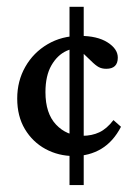

<svg xmlns="http://www.w3.org/2000/svg" viewBox="-20 -450 381 561"><path d="M196.3 5.9Q150.9 5.9 113 -14.6Q75.2 -35.2 52.7 -72.8Q30.3 -110.4 30.3 -162.1Q30.3 -213.4 54 -254.9Q77.6 -296.4 119.1 -320.8Q160.6 -345.2 212.9 -345.2Q264.2 -345.2 294.2 -326.2Q324.2 -307.1 324.2 -281.7Q324.2 -249 290.5 -249Q277.8 -249 268.6 -253.9Q259.3 -258.8 245.6 -272.5L199.7 -316.4L229.5 -307.6Q201.2 -313.5 174.3 -301.3Q147.5 -289.1 130.1 -258.8Q112.8 -228.5 112.8 -180.7Q112.8 -118.7 143.8 -85.9Q174.8 -53.2 220.7 -53.2Q248.5 -53.2 270.3 -63.5Q292 -73.7 311.5 -99.1L333.5 -79.6Q311 -36.1 275.9 -15.1Q240.7 5.9 196.3 5.9ZM183.1 90.8V-430.2H224.6V90.8Z"/></svg>

Font: Lateef
Style: Regular
Weight: 400
Designer: SIL International
Foundry: SIL International
Version: Version 4.200